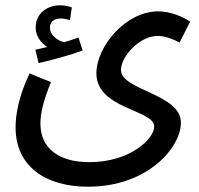

<svg xmlns="http://www.w3.org/2000/svg" viewBox="-20 -476 752 727"><path d="M126 -237C179 -249 248 -268 293 -285L277 -334C261 -328 243 -322 223 -316C201 -321 169 -341 169 -372C169 -392 183 -406 210 -406C222 -406 233 -403 245 -400L252 -448C239 -453 221 -456 208 -456C159 -456 115 -426 115 -371C115 -339 136 -313 159 -298C147 -295 133 -292 114 -288ZM39 6C39 156 155 231 313 231C539 231 665 83 665 -12C665 -121 438 -134 438 -211C438 -261 507 -340 578 -340C607 -340 639 -326 660 -315L700 -394C675 -412 625 -433 579 -433C456 -433 345 -300 345 -198C345 -63 564 -61 564 3C564 49 474 138 318 138C206 138 133 88 133 -8C133 -51 147 -102 173 -165L92 -198C48 -106 39 -36 39 6Z"/></svg>

Font: Noto Sans Arabic Cond Med
Style: Regular
Weight: 500
Width: 3
Designer: Monotype Design Team, Nadine Chahine, Nizar Qandah and Khaled Hosny
Foundry: Monotype Imaging Inc.
Version: Version 2.012